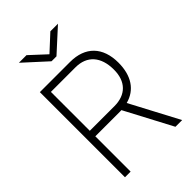

<svg xmlns="http://www.w3.org/2000/svg" viewBox="-260 -1002 1106 1106"><g transform="rotate(-45 293.0 -449.0)"><path d="M80.1 0H126V-287.6H326.2C330.6 -287.6 334.5 -287.6 338.9 -288.1L491.2 0H545.9L389.6 -295.4C473.6 -317.4 520.5 -387.2 520.5 -493.2C520.5 -620.6 449.7 -693.4 326.2 -693.4H80.1ZM126 -332.5V-649.4H326.2C419.9 -649.4 473.6 -588.9 473.6 -483.4C473.6 -387.2 419.9 -332.5 326.2 -332.5ZM253.4 -771.5H293.5L432.6 -898.4H370.6L273.4 -808.6L176.3 -898.4H114.3Z"/></g></svg>

Font: Cascadia Code PL ExtraLight
Style: Regular
Weight: 200
Monospace: yes
Designer: Aaron Bell
Foundry: Saja Typeworks
Version: Version 2404.023